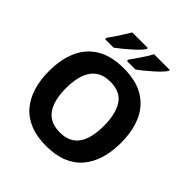

<svg xmlns="http://www.w3.org/2000/svg" viewBox="-246 -1104 1283 1283"><g transform="rotate(45 395.5 -462.0)"><path d="M735 -358Q735 -275 714.5 -207.5Q694 -140 652.5 -91Q611 -42 547 -16Q483 10 395 10Q308 10 243.5 -16Q179 -42 137.5 -91Q96 -140 75.5 -207.5Q55 -275 55 -359Q55 -470 91.5 -552Q128 -634 203.5 -679.5Q279 -725 396 -725Q512 -725 587.5 -679.5Q663 -634 699 -551.5Q735 -469 735 -358ZM216 -358Q216 -284 234.5 -230Q253 -176 293 -147.5Q333 -119 395 -119Q459 -119 498.5 -147.5Q538 -176 556 -230Q574 -284 574 -358Q574 -470 533 -534Q492 -598 396 -598Q333 -598 293 -569Q253 -540 234.5 -486.5Q216 -433 216 -358ZM620 -924Q612 -911 593 -891Q574 -871 549 -849Q524 -827 499.5 -807Q475 -787 456 -774H376V-787Q390 -806 408 -832Q426 -858 443.5 -885Q461 -912 472 -934H620ZM413 -924Q405 -911 386 -891Q367 -871 342 -849Q317 -827 292.5 -807Q268 -787 250 -774H170V-787Q184 -806 201.5 -832Q219 -858 236 -885Q253 -912 266 -934H413Z"/></g></svg>

Font: Noto Sans Lao Looped
Style: Bold
Weight: 700
Designer: Mark Frömberg, Ben Mitchell
Foundry: The Fontpad Ltd
Version: Version 1.001